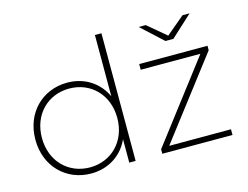

<svg xmlns="http://www.w3.org/2000/svg" viewBox="-101 -908 1392 1078"><g transform="rotate(-15 595.0 -369.0)"><path d="M308 -31C183 -31 89 -125 89 -260C89 -396 183 -489 308 -489C433 -489 527 -396 527 -260C527 -125 433 -31 308 -31ZM526 -742V-386C486 -472 405 -524 306 -524C161 -524 51 -416 51 -260C51 -105 161 4 306 4C406 4 488 -49 527 -136V0H564V-742ZM1127 -33H768L1121 -494V-520H724V-487H1071L719 -26V0H1127ZM1071 -722H1030L923 -632L816 -722H775L900 -607H946Z"/></g></svg>

Font: Montserrat-Alt1 ExtLt
Style: Regular
Weight: 200
Designer: Differentunic
Foundry: Differentunic
Version: Version 7.222